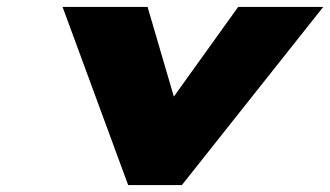

<svg xmlns="http://www.w3.org/2000/svg" viewBox="-20 -533 951 553"><path d="M349.1 0H503.9L910.9 -513H665.9L480.7 -254.8L405.1 -513H160.2Z"/></svg>

Font: Hussar Nova
Style: 96
Weight: 700
Foundry: Cannot Into Space Fonts
Version: Version 0.99